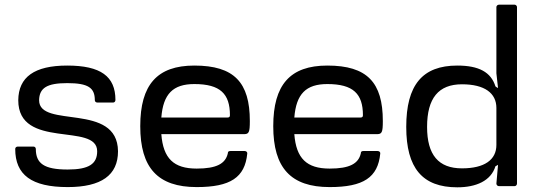

<svg xmlns="http://www.w3.org/2000/svg" viewBox="-20 -795 2298 820"><path d="M267 -515C127 -515 59 -466 58 -367C58 -154 395 -274 395 -149C395 -95 360 -71 269 -71C168 -71 133 -97 133 -159C133 -165 128 -169 123 -169H56C50 -169 45 -165 45 -159C45 -48 115 4 269 4C413 4 484 -47 484 -149C482 -360 147 -244 147 -367C148 -419 180 -440 267 -440C357 -440 385 -420 385 -367C385 -361 390 -357 396 -357H463C469 -357 473 -362 473 -368C473 -469 410 -515 267 -515Z M810 -515C651 -515 579 -433 579 -256C579 -78 654 4 820 4C964 4 1026 -37 1036 -139C1037 -145 1032 -150 1025 -150H964C956 -150 953 -147 953 -140C943 -96 905 -75 820 -75C722 -75 677 -118 669 -222H1021C1043 -222 1047 -229 1047 -278C1047 -443 980 -515 810 -515ZM669 -293C677 -394 719 -436 810 -436C921 -436 962 -394 962 -303C962 -296 959 -293 951 -293Z M1378 -515C1219 -515 1147 -433 1147 -256C1147 -78 1222 4 1388 4C1532 4 1594 -37 1604 -139C1605 -145 1600 -150 1593 -150H1532C1524 -150 1521 -147 1521 -140C1511 -96 1473 -75 1388 -75C1290 -75 1245 -118 1237 -222H1589C1611 -222 1615 -229 1615 -278C1615 -443 1548 -515 1378 -515ZM1237 -293C1245 -394 1287 -436 1378 -436C1489 -436 1530 -394 1530 -303C1530 -296 1527 -293 1519 -293Z M2178 -775H2111C2105 -775 2100 -770 2100 -765V-482L2107 -419L2100 -423L2096 -426C2077 -487 2025 -515 1933 -515C1784 -515 1715 -432 1715 -253C1715 -77 1784 5 1933 5C2014 5 2077 -23 2096 -85L2100 -87L2107 -91L2100 -11C2100 -5 2105 0 2111 0H2178C2183 0 2188 -5 2188 -11V-765C2188 -770 2183 -775 2178 -775ZM1804 -253C1804 -376 1853 -435 1953 -435C2050 -435 2100 -397 2100 -334V-176C2100 -113 2050 -76 1953 -76C1853 -76 1804 -133 1804 -253Z"/></svg>

Font: Aldone Medium
Style: Regular
Weight: 500
Designer: Pietro Gregorini
Version: Version 1.500;FEAKit 1.0